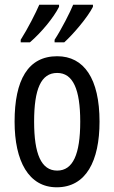

<svg xmlns="http://www.w3.org/2000/svg" viewBox="-20 -786 485 816"><path d="M375 -757V-766H291C279 -736 241 -661 212 -617V-606H253C291 -640 353 -713 375 -757ZM231 -757V-766H147C133 -733 98 -664 68 -617V-606H107C155 -647 208 -711 231 -757ZM403 -269C403 -452 337 -547 223 -547C99 -547 42 -446 42 -269C42 -101 102 10 221 10C346 10 403 -102 403 -269ZM125 -269C125 -407 154 -476 223 -476C290 -476 321 -407 321 -269C321 -130 290 -61 223 -61C155 -61 125 -132 125 -269Z"/></svg>

Font: Noto Sans Devanagari ExtraCondensed
Style: Regular
Weight: 400
Width: 2
Designer: Jelle Bosma - Monotype Design Team
Foundry: Monotype Imaging Inc.
Version: Version 2.004